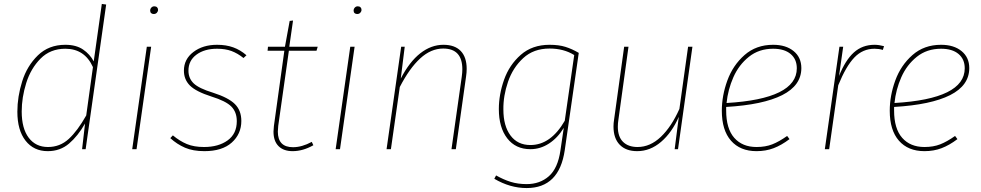

<svg xmlns="http://www.w3.org/2000/svg" viewBox="-20 -756 4970 973"><path d="M518 -733 414 0H396L411 -130Q375 -67 330 -28.5Q285 10 222 10Q151 10 109.5 -43Q68 -96 68 -190Q68 -266 92.5 -344Q117 -422 172 -475.5Q227 -529 311 -529Q366 -529 401 -505Q436 -481 455 -445L496 -736ZM90 -191Q90 -105 125.5 -58Q161 -11 223 -11Q284 -11 328.5 -52Q373 -93 417 -171L451 -416Q409 -509 311 -509Q235 -509 185.5 -459Q136 -409 113 -335.5Q90 -262 90 -191Z M672 0H650L724 -519H746ZM741 -702Q741 -711 747 -717.5Q753 -724 762 -724Q771 -724 776 -719Q781 -714 781 -706Q781 -698 775 -691.5Q769 -685 759 -685Q751 -685 746 -689.5Q741 -694 741 -702Z M1229 -476 1214 -462Q1184 -486 1153 -497.5Q1122 -509 1080 -509Q1016 -509 975.5 -479Q935 -449 935 -398Q935 -359 961.5 -333.5Q988 -308 1060 -286Q1138 -261 1170.5 -228.5Q1203 -196 1203 -143Q1203 -77 1154.5 -33.5Q1106 10 1016 10Q958 10 917.5 -7.5Q877 -25 843 -56L856 -70Q891 -41 927 -26Q963 -11 1014 -11Q1087 -11 1133.5 -44.5Q1180 -78 1180 -142Q1180 -188 1152.5 -216Q1125 -244 1051 -267Q973 -292 942.5 -322.5Q912 -353 912 -398Q912 -456 960 -492.5Q1008 -529 1080 -529Q1126 -529 1162 -516Q1198 -503 1229 -476Z M1390 -118Q1388 -98 1388 -89Q1388 -10 1465 -10Q1510 -10 1560 -37L1568 -20Q1515 10 1463 10Q1417 10 1391.5 -15.5Q1366 -41 1366 -89Q1366 -97 1368 -117L1421 -499H1336L1338 -519H1424L1448 -650L1465 -652L1446 -519H1590L1584 -499H1444Z M1703 0H1681L1755 -519H1777ZM1772 -702Q1772 -711 1778 -717.5Q1784 -724 1793 -724Q1802 -724 1807 -719Q1812 -714 1812 -706Q1812 -698 1806 -691.5Q1800 -685 1790 -685Q1782 -685 1777 -689.5Q1772 -694 1772 -702Z M2345 -407Q2345 -389 2342 -369L2290 0H2268L2320 -367Q2323 -388 2323 -405Q2323 -510 2226 -510Q2164 -510 2109.5 -460Q2055 -410 2006 -315L1961 0H1939L2013 -519H2031L2011 -358Q2055 -443 2110 -486Q2165 -529 2227 -529Q2285 -529 2315 -497.5Q2345 -466 2345 -407Z M2913 -488 2842 5Q2814 197 2649 197Q2565 197 2485 150L2494 133Q2531 154 2567.5 165.5Q2604 177 2649 177Q2716 177 2761.5 137Q2807 97 2820 7L2837 -108Q2806 -57 2762 -28.5Q2718 0 2668 0Q2593 0 2550.5 -55Q2508 -110 2508 -203Q2508 -277 2534.5 -352Q2561 -427 2619 -478Q2677 -529 2765 -529Q2812 -529 2845.5 -518.5Q2879 -508 2913 -488ZM2531 -201Q2531 -118 2567 -69.5Q2603 -21 2668 -21Q2771 -21 2842 -144L2890 -477Q2837 -510 2765 -510Q2684 -510 2631.5 -461.5Q2579 -413 2554.5 -341.5Q2530 -270 2531 -201Z M3089 -115Q3089 -132 3092 -150L3143 -519H3165L3114 -150Q3111 -131 3111 -114Q3111 -63 3137.5 -37Q3164 -11 3211 -11Q3275 -11 3329 -62.5Q3383 -114 3423 -204L3467 -519H3489L3416 0H3399L3420 -164Q3385 -84 3330 -37Q3275 10 3209 10Q3152 10 3120.5 -22.5Q3089 -55 3089 -115Z M3660 -214V-196Q3660 -104 3701 -57.5Q3742 -11 3814 -11Q3859 -11 3893.5 -24.5Q3928 -38 3969 -67L3981 -51Q3940 -20 3900.5 -5Q3861 10 3814 10Q3731 10 3684.5 -43Q3638 -96 3638 -195Q3638 -271 3666 -348Q3694 -425 3753 -477Q3812 -529 3898 -529Q3963 -529 4002 -497Q4041 -465 4041 -411Q4041 -323 3944 -274Q3847 -225 3660 -214ZM3662 -234Q4018 -255 4018 -410Q4018 -456 3986.5 -482.5Q3955 -509 3898 -509Q3826 -509 3775 -468Q3724 -427 3696.5 -364.5Q3669 -302 3662 -234Z M4460 -522 4454 -503Q4434 -509 4412 -509Q4352 -509 4309.5 -464.5Q4267 -420 4228 -324L4182 0H4160L4234 -519H4253L4232 -371Q4264 -451 4307 -490Q4350 -529 4412 -529Q4434 -529 4460 -522Z M4511 -214V-196Q4511 -104 4552 -57.5Q4593 -11 4665 -11Q4710 -11 4744.5 -24.5Q4779 -38 4820 -67L4832 -51Q4791 -20 4751.5 -5Q4712 10 4665 10Q4582 10 4535.5 -43Q4489 -96 4489 -195Q4489 -271 4517 -348Q4545 -425 4604 -477Q4663 -529 4749 -529Q4814 -529 4853 -497Q4892 -465 4892 -411Q4892 -323 4795 -274Q4698 -225 4511 -214ZM4513 -234Q4869 -255 4869 -410Q4869 -456 4837.5 -482.5Q4806 -509 4749 -509Q4677 -509 4626 -468Q4575 -427 4547.5 -364.5Q4520 -302 4513 -234Z"/></svg>

Font: FiraGO Thin
Style: Italic
Weight: 100
Italic angle: -8°
Designer: bBox Type GmbH
Foundry: bBox Type GmbH
Version: Version 1.001